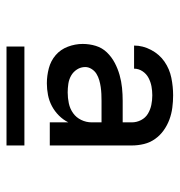

<svg xmlns="http://www.w3.org/2000/svg" viewBox="-1 -722 552 590"><g transform="rotate(90 275.0 -427.0)"><path d="M236 -295Q213 -295 190 -301Q167 -307 149.5 -322Q132 -337 123.5 -359.5Q115 -382 115 -405Q115 -426 121 -445.5Q127 -465 141 -479.5Q155 -494 173 -503.5Q191 -513 210.5 -518.5Q230 -524 250 -526Q270 -528 290 -528H356V-556Q356 -571 349 -584.5Q342 -598 329.5 -605.5Q317 -613 302.5 -616Q288 -619 273 -619Q259 -619 245.5 -616.5Q232 -614 219.5 -607.5Q207 -601 199 -589Q191 -577 191 -563H120Q120 -590 133.5 -615.5Q147 -641 169.5 -656.5Q192 -672 219 -677.5Q246 -683 273 -683Q292 -683 311 -680.5Q330 -678 347.5 -671.5Q365 -665 380.5 -654Q396 -643 407 -627.5Q418 -612 422.5 -593.5Q427 -575 427 -556V-304H356V-361Q348 -345 335 -332Q322 -319 306 -310.5Q290 -302 272 -298.5Q254 -295 236 -295ZM264 -359Q281 -359 297.5 -362.5Q314 -366 327.5 -375.5Q341 -385 348.5 -400.5Q356 -416 356 -433V-463H290Q279 -463 268.5 -462.5Q258 -462 247.5 -460.5Q237 -459 226.5 -456Q216 -453 207 -447.5Q198 -442 192 -432.5Q186 -423 186 -413Q186 -399 193.5 -387.5Q201 -376 212.5 -369.5Q224 -363 237.5 -361Q251 -359 264 -359ZM123 -171V-226H427V-171Z"/></g></svg>

Font: Lode
Style: Regular
Weight: 400
Monospace: yes
Designer: Belleve Invis
Foundry: Belleve Invis
Version: Version 29.2.0; ttfautohint (v1.8.3)